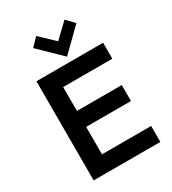

<svg xmlns="http://www.w3.org/2000/svg" viewBox="-219 -1042 1037 1157"><g transform="rotate(-30 299.5 -463.5)"><path d="M85 0V-690H549V-579H207V-413H519V-302H207V-111H549V0ZM168 -873 220 -927 319 -833 417 -927 469 -873 319 -726Z"/></g></svg>

Font: Oxanium ExtraLight SemiBold
Style: Regular
Weight: 600
Version: Version 2.000